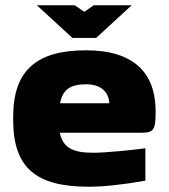

<svg xmlns="http://www.w3.org/2000/svg" viewBox="-20 -700 641 729"><path d="M571 -277C571 -422 489 -509 307 -509C121 -509 30 -435 30 -256V-244C30 -61 119 9 317 9C374 9 447 1 532 -14V-137C487 -131 385 -120 334 -120C256 -120 219 -139 207 -196H508C561 -196 571 -199 571 -277ZM120 -680 255 -556H345L480 -680H336L300 -655L264 -680ZM208 -308C218 -360 247 -380 307 -380C363 -380 393 -351 395 -308Z"/></svg>

Font: LT Wave Black
Style: Regular
Weight: 900
Designer: Daniel Lyons
Version: Version 2.5 (Glyphs App)